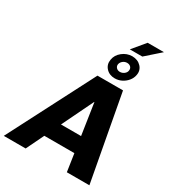

<svg xmlns="http://www.w3.org/2000/svg" viewBox="-297 -1266 1283 1411"><g transform="rotate(30 344.5 -560.5)"><path d="M145 0H-40.5L334.5 -727.5H551.3L686 0H494.6L472.2 -149.4H217.3ZM281.7 -282.7H452.1L412.1 -547.9H410.2ZM453.6 -773.4Q407.2 -773.4 379.4 -804Q351.6 -834.5 359.4 -877.4Q366.2 -919.9 403.1 -949.2Q439.9 -978.5 485.4 -979Q533.2 -978.5 561.8 -948Q590.3 -917.5 581.5 -874.5Q576.2 -846.7 557.4 -823.7Q538.6 -800.8 511.5 -787.1Q484.4 -773.4 453.6 -773.4ZM443.8 -1013.7 533.2 -1121.1H671.4L549.8 -1013.7ZM462.9 -833.5Q481.9 -833.5 498.3 -845.9Q514.6 -858.4 516.6 -876Q519.5 -894 508.1 -906Q496.6 -918 476.6 -918Q458 -918 442.6 -906Q427.2 -894 423.3 -876Q420.4 -858.9 431.9 -846.2Q443.4 -833.5 462.9 -833.5Z"/></g></svg>

Font: Inter Display Extra Bold
Style: Italic
Weight: 800
Italic angle: -9.39999°
Designer: Rasmus Andersson
Foundry: rsms
Version: Version 4.000;git-4fc901f